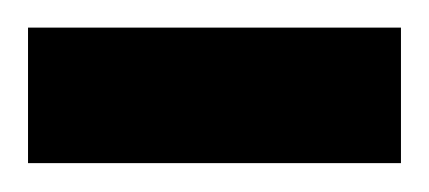

<svg xmlns="http://www.w3.org/2000/svg" viewBox="-20 -674 306 137"><path d="M266.1 -557.6H0V-654.3H266.1Z"/></svg>

Font: Aclonica
Style: Regular
Weight: 400
Designer: Astigmatic (AOETI)
Foundry: Astigmatic (AOETI)
Version: Version 1.000